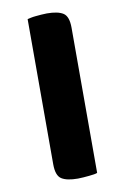

<svg xmlns="http://www.w3.org/2000/svg" viewBox="-78 -697 490 754"><g transform="rotate(-10 167.0 -320.0)"><path d="M85 -641Q89 -642 98 -644Q107 -646 118 -647Q129 -648 141 -649Q153 -650 163 -650Q207 -650 228 -636.5Q249 -623 249 -578V1Q245 3 236 4.5Q227 6 216 7Q205 8 193 9Q181 10 171 10Q127 10 106 -3.5Q85 -17 85 -62Z"/></g></svg>

Font: Baloo
Style: Regular
Weight: 400
Designer: Sarang Kulkarni and Ek Type
Foundry: Ek Type
Version: Version 1.443;PS 1.000;hotconv 16.6.51;makeotf.lib2.5.65220;